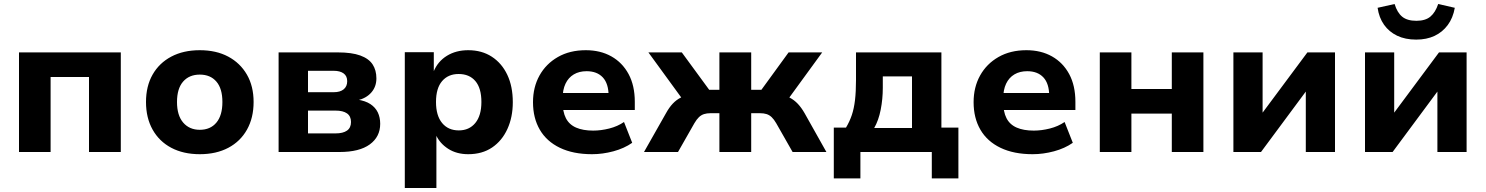

<svg xmlns="http://www.w3.org/2000/svg" viewBox="-20 -760 7428 960"><path d="M75 0V-498H584V0H425V-375H233V0Z M979 11Q897 11 836.5 -21Q776 -53 743 -112Q710 -171 710 -250Q710 -329 743 -387Q776 -445 836.5 -477Q897 -509 979 -509Q1061 -509 1121 -477Q1181 -445 1214.5 -387Q1248 -329 1248 -250Q1248 -171 1215 -112Q1182 -53 1121.5 -21Q1061 11 979 11ZM979 -111Q1032 -111 1062 -147Q1092 -183 1092 -250Q1092 -317 1062 -352Q1032 -387 979 -387Q926 -387 895.5 -352Q865 -317 865 -250Q865 -183 896 -147Q927 -111 979 -111Z M1373 0V-498H1669Q1739 -498 1781.5 -482.5Q1824 -467 1843 -438Q1862 -409 1862 -368Q1862 -327 1837 -298Q1812 -269 1767 -258V-262Q1807 -256 1832 -239.5Q1857 -223 1869 -198Q1881 -173 1881 -141Q1881 -76 1829 -38Q1777 0 1678 0ZM1520 -93H1658Q1695 -93 1715 -107Q1735 -121 1735 -150Q1735 -179 1715 -193Q1695 -207 1658 -207H1520ZM1520 -299H1649Q1681 -299 1698.5 -313.5Q1716 -328 1716 -354Q1716 -380 1698 -393Q1680 -406 1649 -406H1520Z M2004 180V-499H2149V-402H2148Q2169 -453 2214.5 -481Q2260 -509 2321 -509Q2389 -509 2439 -476.5Q2489 -444 2516.5 -386Q2544 -328 2544 -249Q2544 -174 2517 -115Q2490 -56 2440.5 -22.5Q2391 11 2321 11Q2263 11 2221 -16Q2179 -43 2160 -85H2162V180ZM2274 -108Q2326 -108 2356.5 -145Q2387 -182 2387 -250Q2387 -319 2357 -354.5Q2327 -390 2273 -390Q2221 -390 2190.5 -354.5Q2160 -319 2160 -250Q2160 -182 2190.5 -145Q2221 -108 2274 -108Z M2940 11Q2846 11 2779.5 -21Q2713 -53 2679 -111.5Q2645 -170 2645 -249Q2645 -324 2677.5 -382.5Q2710 -441 2769.5 -475Q2829 -509 2909 -509Q2982 -509 3037 -478Q3092 -447 3123 -389.5Q3154 -332 3154 -251V-210H2772V-295H3037L3023 -280Q3023 -342 2994 -373Q2965 -404 2913 -404Q2876 -404 2849 -388Q2822 -372 2807.5 -341.5Q2793 -311 2793 -266V-253Q2793 -201 2809.5 -169Q2826 -137 2860.5 -122Q2895 -107 2946 -107Q2985 -107 3026.5 -117.5Q3068 -128 3100 -150L3141 -46Q3101 -18 3047 -3.5Q2993 11 2940 11Z M3200 0 3310 -194Q3326 -223 3344 -242Q3362 -261 3384 -272Q3406 -283 3434 -286L3410 -240L3222 -498H3389L3526 -311H3577V-498H3736V-311H3787L3923 -498H4091L3903 -240L3879 -286Q3907 -283 3929 -271.5Q3951 -260 3969 -241Q3987 -222 4003 -194L4112 0H3943L3861 -144Q3850 -163 3838.5 -174Q3827 -185 3813 -189.5Q3799 -194 3780 -194H3736V0H3577V-194H3533Q3514 -194 3500 -189.5Q3486 -185 3474.5 -174Q3463 -163 3452 -144L3370 0Z M4149 132V-122H4210Q4228 -152 4239 -184.5Q4250 -217 4255 -259.5Q4260 -302 4260 -360V-498H4687V-122H4772V132H4639V0H4282V132ZM4351 -120H4540V-378H4394V-321Q4394 -265 4383.5 -211.5Q4373 -158 4351 -120Z M5143 11Q5049 11 4982.5 -21Q4916 -53 4882 -111.5Q4848 -170 4848 -249Q4848 -324 4880.5 -382.5Q4913 -441 4972.5 -475Q5032 -509 5112 -509Q5185 -509 5240 -478Q5295 -447 5326 -389.5Q5357 -332 5357 -251V-210H4975V-295H5240L5226 -280Q5226 -342 5197 -373Q5168 -404 5116 -404Q5079 -404 5052 -388Q5025 -372 5010.5 -341.5Q4996 -311 4996 -266V-253Q4996 -201 5012.5 -169Q5029 -137 5063.5 -122Q5098 -107 5149 -107Q5188 -107 5229.5 -117.5Q5271 -128 5303 -150L5344 -46Q5304 -18 5250 -3.5Q5196 11 5143 11Z M5479 0V-498H5637V-315H5839V-498H5997V0H5839V-192H5637V0Z M6147 0V-498H6293V-182H6282L6517 -498H6655V0H6509V-317H6520L6285 0Z M6805 0V-498H6951V-182H6940L7175 -498H7313V0H7167V-317H7178L6943 0ZM7061 -562Q7006 -562 6965.5 -581.5Q6925 -601 6900 -636.5Q6875 -672 6868 -721L6953 -740Q6966 -697 6991 -676.5Q7016 -656 7062 -656Q7107 -656 7132 -677Q7157 -698 7171 -740L7254 -721Q7245 -670 7218.5 -634.5Q7192 -599 7152.5 -580.5Q7113 -562 7061 -562Z"/></svg>

Font: Nunito Sans 9pt ExtraBold
Style: Regular
Weight: 800
Version: Version 3.101;gftools[0.9.27]